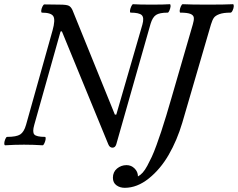

<svg xmlns="http://www.w3.org/2000/svg" viewBox="-33 -688 1131 913"><path d="M560.1 205.1Q537.1 205.1 520.5 192.9Q503.9 180.7 503.9 157.2Q503.9 129.9 523.4 113.5Q543 97.2 568.8 97.2Q590.8 97.2 606.9 113Q623 128.9 623 150.9Q634.3 145 645.3 133.1Q656.2 121.1 667.5 100.1Q678.7 79.1 688.7 57.9Q698.7 36.6 711.4 1.5Q724.1 -33.7 733.6 -62.3Q743.2 -90.8 757.6 -138.4Q772 -186 781.7 -220Q791.5 -253.9 808.1 -311L883.8 -571.8Q889.6 -590.8 888.7 -603.3Q887.7 -615.7 872.8 -621.8Q857.9 -627.9 824.2 -627.9Q820.8 -629.4 821.5 -638.2Q822.3 -647 826.9 -657.5Q831.5 -668 835.9 -668Q876 -666 955.1 -666Q1035.2 -666 1075.2 -668Q1079.1 -666.5 1078.6 -657.7Q1078.1 -648.9 1073.2 -638.4Q1068.4 -627.9 1063 -627.9Q1029.3 -627.9 1010.3 -620.8Q991.2 -613.8 983.9 -603.3Q976.6 -592.8 970.2 -571.8L834 -105Q809.1 -21 769.5 47.6Q730 116.2 674.6 160.6Q619.1 205.1 560.1 205.1ZM502 14.2Q488.3 14.2 481.9 -2L261.2 -539.1L254.9 -538.1L129.9 -94.2Q120.1 -60.1 130.1 -48.6Q140.1 -37.1 181.2 -37.1Q185.1 -35.6 184.1 -26.9Q183.1 -18.1 178.5 -7.6Q173.8 2.9 169.9 2.9Q125 0 81.1 0Q36.1 0 -8.8 2.9Q-13.2 1.5 -12.7 -7.3Q-12.2 -16.1 -7.8 -26.6Q-3.4 -37.1 1 -37.1Q44.9 -37.1 63 -48.6Q81.1 -60.1 90.8 -94.2L216.8 -543Q231 -593.8 220.5 -610.8Q210 -627.9 166 -627.9Q162.1 -629.4 163.1 -638.2Q164.1 -647 168.9 -657Q173.8 -667 178.2 -667Q203.1 -666 252 -666Q282.2 -666 293.5 -660.9Q304.7 -655.8 312 -639.2L513.2 -143.1H520L644 -570.8Q653.3 -604 641.1 -616Q628.9 -627.9 587.9 -627.9Q584 -629.4 585.2 -638.2Q586.4 -647 591.1 -657.5Q595.7 -668 600.1 -668Q628.9 -666 688 -666Q746.1 -666 774.9 -668Q778.8 -666.5 778.1 -657.7Q777.3 -648.9 772.9 -638.4Q768.6 -627.9 764.2 -627.9Q725.6 -627.9 709 -616.9Q692.4 -606 683.1 -575.2L520 -2Q515.1 14.2 502 14.2Z"/></svg>

Font: Junicode SmCond Medium
Style: Italic
Weight: 500
Width: 4
Italic angle: -11°
Designer: Peter S. Baker
Version: Version 2.206